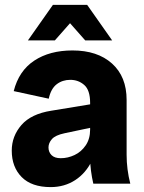

<svg xmlns="http://www.w3.org/2000/svg" viewBox="-20 -750 590 784"><path d="M361 0Q355 -26 351.5 -53Q348 -80 348 -106V-330Q348 -382 324 -403Q300 -424 267 -424Q235 -424 211.5 -406Q188 -388 179 -347L36 -378Q57 -461 120 -502.5Q183 -544 276 -544Q378 -544 437.5 -490.5Q497 -437 497 -342V-118Q497 -59 512 0ZM187 14Q109 14 68.5 -27Q28 -68 28 -135Q28 -194 67.5 -239.5Q107 -285 190 -298L391 -331V-237L244 -206Q206 -198 192 -182Q178 -166 178 -148Q178 -129 190.5 -116.5Q203 -104 228 -104Q257 -104 284.5 -117Q312 -130 330 -156.5Q348 -183 348 -221H382Q382 -149 356.5 -96Q331 -43 287 -14.5Q243 14 187 14ZM328 -585 200 -730H336L438 -585ZM94 -585 196 -730H332L204 -585Z"/></svg>

Font: Radio Canada Big
Style: Regular
Weight: 400
Designer: Étienne Aubert Bonn
Foundry: Coppers and Brasses
Version: Version 1.001